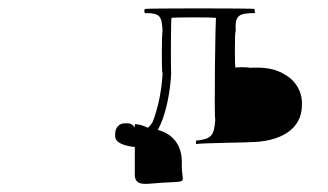

<svg xmlns="http://www.w3.org/2000/svg" viewBox="-20 -492 804 470"><path d="M262 -160C260 -142 287 -134 312 -132C376 -136 396 -252 399 -312C398 -315 398 -450 400 -448C398 -450 507 -450 509 -448C507 -450 504 -200 507 -199C504 -160 498 -152 462 -148C460 -151 458 -140 461 -139C460 -142 591 -143 589 -144C667 -144 719 -176 719 -234C721 -265 705 -294 678 -309C655 -324 627 -328 591 -326C589 -328 553 -328 556 -326C555 -328 554 -417 557 -416C555 -454 563 -460 605 -460C603 -463 602 -472 605 -470C603 -472 332 -472 335 -470C334 -472 332 -462 335 -460C372 -460 376 -453 378 -416C376 -418 375 -314 378 -312C376 -274 368 -230 354 -194C346 -180 337 -174 325 -172C306 -176 309 -192 288 -190C271 -192 260 -177 262 -160ZM310 -60C312 -44 325 -41 342 -42C450 -52 425 -35 425 -86C428 -138 402 -172 345 -178C335 -182 325 -188 310 -188Z"/></svg>

Font: Zinc
Style: Regular
Weight: 400
Version: Version 1